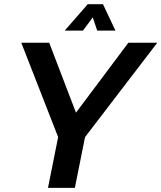

<svg xmlns="http://www.w3.org/2000/svg" viewBox="-20 -904 777 924"><path d="M82.5 -698.2H216.8L345.7 -361.8L597.7 -698.2H736.8L389.2 -244.1L340.3 0H210.9L259.8 -244.1ZM402.3 -883.8H475.6L535.6 -756.8H447.8L426.3 -820.3L379.4 -756.8H291.5Z"/></svg>

Font: Sansation
Style: Bold Italic
Weight: 700
Designer: Bernd Montag
Version: Version 1.301